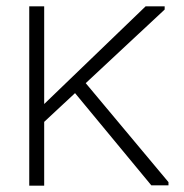

<svg xmlns="http://www.w3.org/2000/svg" viewBox="-20 -583 580 604"><path d="M113 -194V-250L438 -563H498V-553ZM72 1V-563H119V1ZM456 0 207 -301 240 -333 510 -10V0Z"/></svg>

Font: Darker Grotesque
Style: Regular
Weight: 400
Designer: Gabriel Lam
Foundry: TypeRant
Version: Version 1.000;gftools[0.9.28]